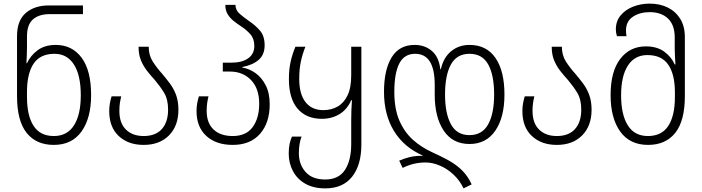

<svg xmlns="http://www.w3.org/2000/svg" viewBox="-20 -790 3875 1060"><path d="M277 10Q180 10 127 -56.5Q74 -123 74 -260V-590Q74 -677 122.5 -718.5Q171 -760 249 -760H438V-712H254Q195 -712 162 -683Q129 -654 129 -589V-530Q129 -511 128 -485.5Q127 -460 126 -441H129Q148 -483 187.5 -512.5Q227 -542 288 -542Q378 -542 430.5 -471.5Q483 -401 483 -265Q483 -138 430 -64Q377 10 277 10ZM277 -39Q351 -39 388.5 -98Q426 -157 426 -264Q426 -375 388 -434Q350 -493 281 -493Q202 -493 165.5 -438.5Q129 -384 129 -282V-254Q129 -151 165.5 -95Q202 -39 277 -39Z M773 10Q688 10 635.5 -39Q583 -88 583 -177Q583 -201 587 -221.5Q591 -242 596 -258H649Q645 -242 642 -222.5Q639 -203 639 -178Q639 -110 675.5 -74.5Q712 -39 773 -39Q839 -39 873.5 -77.5Q908 -116 908 -185Q908 -242 885.5 -278.5Q863 -315 835 -348Q813 -372 792.5 -398Q772 -424 758.5 -456Q745 -488 745 -532H801Q801 -485 823.5 -450Q846 -415 875 -383Q897 -357 918 -329Q939 -301 952 -266Q965 -231 965 -184Q965 -95 913 -42.5Q861 10 773 10Z M1265 10Q1173 10 1119 -39.5Q1065 -89 1065 -177Q1065 -201 1069 -221.5Q1073 -242 1078 -258H1131Q1127 -242 1124 -222.5Q1121 -203 1121 -178Q1121 -111 1159 -75Q1197 -39 1265 -39Q1339 -39 1375 -88.5Q1411 -138 1411 -217Q1411 -301 1366 -348Q1321 -395 1249 -395H1210V-444H1257Q1316 -444 1350 -468Q1384 -492 1384 -536Q1384 -576 1363 -600Q1342 -624 1315 -642Q1292 -657 1271.5 -673Q1251 -689 1237.5 -710.5Q1224 -732 1224 -763H1280Q1280 -734 1303 -714Q1326 -694 1356 -673Q1388 -652 1414.5 -622Q1441 -592 1441 -540Q1441 -488 1408 -459.5Q1375 -431 1318 -420V-417Q1356 -411 1390.5 -386.5Q1425 -362 1447 -319Q1469 -276 1469 -214Q1469 -112 1415.5 -51Q1362 10 1265 10Z M1776 250Q1711 250 1666 224.5Q1621 199 1597.5 155Q1574 111 1574 58Q1574 27 1579 4Q1584 -19 1592 -36H1645Q1638 -19 1634 4.5Q1630 28 1630 55Q1630 118 1667 159.5Q1704 201 1775 201Q1850 201 1884.5 148Q1919 95 1919 6V-127Q1919 -153 1920 -182Q1921 -211 1923 -237H1919Q1897 -186 1854.5 -160Q1812 -134 1757 -134Q1671 -134 1623 -190Q1575 -246 1575 -354Q1575 -407 1584.5 -449.5Q1594 -492 1611 -532H1666Q1649 -489 1640.5 -448Q1632 -407 1632 -354Q1632 -271 1666.5 -226.5Q1701 -182 1765 -182Q1809 -182 1843.5 -201.5Q1878 -221 1898.5 -263Q1919 -305 1919 -374V-532H1975V8Q1975 121 1924 185.5Q1873 250 1776 250Z M2539 250Q2519 207 2484.5 174.5Q2450 142 2409 124.5Q2368 107 2330 107Q2295 107 2264 114.5Q2233 122 2203 137L2184 97Q2208 86 2239.5 78Q2271 70 2313 70V68Q2210 23 2155 -67Q2100 -157 2100 -283Q2100 -404 2142 -473Q2184 -542 2269 -542Q2325 -542 2364 -509Q2403 -476 2411 -408H2414Q2428 -472 2470.5 -507Q2513 -542 2572 -542Q2666 -542 2715.5 -470Q2765 -398 2765 -268Q2765 -142 2714.5 -68.5Q2664 5 2572 5Q2479 5 2429.5 -69Q2380 -143 2380 -268V-322Q2380 -493 2272 -493Q2212 -493 2184.5 -439.5Q2157 -386 2157 -283Q2157 -188 2185 -124Q2213 -60 2260 -18Q2307 24 2367 51Q2416 73 2457.5 96Q2499 119 2531 150.5Q2563 182 2584 228ZM2572 -44Q2642 -44 2675 -103.5Q2708 -163 2708 -268Q2708 -375 2675.5 -434Q2643 -493 2572 -493Q2502 -493 2469.5 -434Q2437 -375 2437 -268Q2437 -164 2469.5 -104Q2502 -44 2572 -44Z M3054 10Q2969 10 2916.5 -39Q2864 -88 2864 -177Q2864 -201 2868 -221.5Q2872 -242 2877 -258H2930Q2926 -242 2923 -222.5Q2920 -203 2920 -178Q2920 -110 2956.5 -74.5Q2993 -39 3054 -39Q3120 -39 3154.5 -77.5Q3189 -116 3189 -185Q3189 -242 3166.5 -278.5Q3144 -315 3116 -348Q3094 -372 3073.5 -398Q3053 -424 3039.5 -456Q3026 -488 3026 -532H3082Q3082 -485 3104.5 -450Q3127 -415 3156 -383Q3178 -357 3199 -329Q3220 -301 3233 -266Q3246 -231 3246 -184Q3246 -95 3194 -42.5Q3142 10 3054 10Z M3558 10Q3457 10 3404 -64Q3351 -138 3351 -265Q3351 -395 3404 -464.5Q3457 -534 3546 -534Q3607 -534 3647 -505Q3687 -476 3705 -434H3709Q3708 -452 3706.5 -476Q3705 -500 3705 -519V-584Q3705 -652 3668 -687.5Q3631 -723 3567 -723Q3512 -723 3474 -697.5Q3436 -672 3436 -622Q3436 -605 3439 -590H3386Q3380 -609 3380 -628Q3380 -673 3406 -704.5Q3432 -736 3474.5 -753Q3517 -770 3567 -770Q3623 -770 3666.5 -748.5Q3710 -727 3735.5 -686Q3761 -645 3761 -584V-260Q3761 -123 3708 -56.5Q3655 10 3558 10ZM3557 -39Q3633 -39 3669.5 -95Q3706 -151 3706 -254V-281Q3706 -379 3669.5 -432.5Q3633 -486 3554 -486Q3484 -486 3446.5 -428Q3409 -370 3409 -264Q3409 -157 3446 -98Q3483 -39 3557 -39Z"/></svg>

Font: Noto Sans Georgian SemiCondensed Light
Style: Regular
Weight: 300
Width: 4
Designer: Monotype Design Team, Akaki Razmadze
Foundry: Google LLC
Version: Version 2.005; ttfautohint (v1.8.4.7-5d5b)